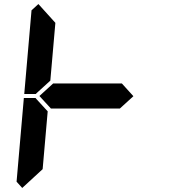

<svg xmlns="http://www.w3.org/2000/svg" viewBox="-20 -975 856 950"><path d="M583 -562 640 -499 573 -438H232L175 -500L243 -562ZM162 -515 157 -510H100L136 -924L170 -955L254 -862L229 -576ZM90 -45 62 -76 98 -490H156L160 -485L216 -424L191 -138Z"/></svg>

Font: DSEG7 Classic
Style: BoldItalic
Weight: 700
Italic angle: -5°
Designer: Keshikan(Twitter:@keshinomi_88pro)
Version: Version 0.46